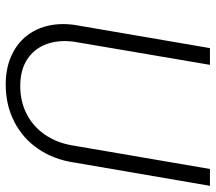

<svg xmlns="http://www.w3.org/2000/svg" viewBox="-62 -690 761 678"><g transform="rotate(90 319.0 -350.5)"><path d="M576.2 -710.9H635.7L553.2 -230.5Q542.5 -158.7 505.1 -104.2Q467.8 -49.8 409.2 -19.8Q350.6 10.3 277.8 10.3Q212.9 10.3 164.6 -15.4Q116.2 -41 90.3 -87.2Q64.5 -133.3 64.5 -193.8Q64.5 -209 66.9 -229.5L149.4 -710.9H208.5L126.5 -229Q124.5 -208.5 124.5 -199.2Q124.5 -152.3 142.8 -116.7Q161.1 -81.1 196.8 -61Q232.4 -41 283.2 -41Q337.9 -41 382.1 -63.7Q426.3 -86.4 454.8 -127.9Q483.4 -169.4 492.7 -223.6Z"/></g></svg>

Font: Mardoto Light
Style: Italic
Weight: 300
Italic angle: -12°
Designer: Christian Robertson, Vahan Hovhannisyan
Foundry: Google
Version: Version 1.000